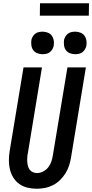

<svg xmlns="http://www.w3.org/2000/svg" viewBox="-20 -1148 565 1176"><path d="M206 8Q176 8 148.5 1.5Q121 -5 98.5 -21Q76 -37 61.5 -60.5Q47 -84 40.5 -111.5Q34 -139 34.5 -168.5Q35 -198 40 -228L124 -735H237L151 -212Q148 -198 147 -184.5Q146 -171 147 -157.5Q148 -144 151 -131.5Q154 -119 161.5 -109Q169 -99 181 -93.5Q193 -88 207 -88Q226 -88 245 -98Q264 -108 276.5 -124.5Q289 -141 295 -160Q301 -179 304 -198L393 -735H506L415 -183Q411 -158 403 -133.5Q395 -109 381 -86.5Q367 -64 347.5 -45Q328 -26 304.5 -14Q281 -2 255.5 3Q230 8 206 8ZM440 -816Q424 -816 408.5 -822Q393 -828 384 -840Q375 -852 372.5 -868.5Q370 -885 372 -902Q374 -913 380.5 -924Q387 -935 396.5 -942Q406 -949 417.5 -951.5Q429 -954 441 -954Q457 -954 472.5 -948Q488 -942 497 -930Q506 -918 509 -901.5Q512 -885 509 -868Q507 -857 500.5 -846Q494 -835 484.5 -828Q475 -821 463.5 -818.5Q452 -816 440 -816ZM240 -816Q224 -816 208.5 -822Q193 -828 184 -840Q175 -852 172.5 -868.5Q170 -885 172 -902Q174 -913 180.5 -924Q187 -935 196.5 -942Q206 -949 217.5 -951.5Q229 -954 241 -954Q257 -954 272.5 -948Q288 -942 297 -930Q306 -918 309 -901.5Q312 -885 309 -868Q307 -857 300.5 -846Q294 -835 284.5 -828Q275 -821 263.5 -818.5Q252 -816 240 -816ZM224 -1052 225 -1128H525L524 -1052Z"/></svg>

Font: Iosevka SS18
Style: Bold Italic
Weight: 700
Italic angle: -9°
Monospace: yes
Designer: Belleve Invis
Foundry: Belleve Invis
Version: Version 25.1.1; ttfautohint (v1.8.4)